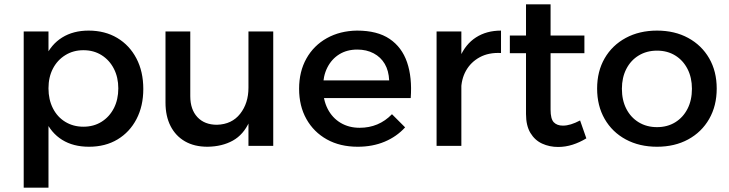

<svg xmlns="http://www.w3.org/2000/svg" viewBox="-20 -677 3381 891"><path d="M391 -535Q467 -535 524 -501Q581 -467 613 -406Q645 -345 645 -264Q645 -185 613.5 -124.5Q582 -64 525.5 -30Q469 4 393 4Q320 4 268.5 -28Q217 -60 190 -120.5Q163 -181 163 -264Q163 -350 190 -410.5Q217 -471 268.5 -503Q320 -535 391 -535ZM367 -444Q320 -444 283 -421Q246 -398 225.5 -358.5Q205 -319 205 -267Q205 -215 225.5 -174.5Q246 -134 283 -111.5Q320 -89 367 -89Q415 -89 451.5 -112Q488 -135 508.5 -175Q529 -215 529 -267Q529 -318 508.5 -358Q488 -398 451.5 -421Q415 -444 367 -444ZM90 -531H205V194H90Z M863 -231Q863 -169 896 -133.5Q929 -98 987 -98Q1056 -100 1094.5 -149Q1133 -198 1133 -270H1164Q1164 -172 1137 -112Q1110 -52 1060.5 -24.5Q1011 3 943 4Q882 4 838.5 -21Q795 -46 771.5 -92Q748 -138 748 -201V-531H863ZM1133 -531H1248V0H1133Z M1786 -304Q1784 -349 1765.5 -380.5Q1747 -412 1714 -429.5Q1681 -447 1638 -447Q1590 -447 1554.5 -425Q1519 -403 1499 -363.5Q1479 -324 1479 -271Q1479 -214 1500.5 -172Q1522 -130 1560.5 -107Q1599 -84 1649 -84Q1738 -84 1799 -147L1860 -86Q1821 -43 1765 -19.5Q1709 4 1640 4Q1558 4 1497 -30Q1436 -64 1402 -124.5Q1368 -185 1368 -265Q1368 -345 1402 -405.5Q1436 -466 1497 -500Q1558 -534 1637 -535Q1731 -535 1788 -496.5Q1845 -458 1869 -388Q1893 -318 1886 -222H1461V-304Z M2305 -431Q2248 -434 2206.5 -411.5Q2165 -389 2142.5 -349Q2120 -309 2120 -257L2088 -261Q2088 -350 2114 -411Q2140 -472 2189 -503.5Q2238 -535 2305 -535ZM2006 -531H2121V0H2006Z M2535 -168Q2535 -125 2550 -109.5Q2565 -94 2592 -94Q2610 -94 2629.5 -100Q2649 -106 2672 -118L2701 -35Q2670 -16 2637 -5.5Q2604 5 2570 5Q2530 5 2496 -10.5Q2462 -26 2441.5 -60Q2421 -94 2421 -148V-657H2535ZM2346 -512H2692V-430H2346Z M3029 -535Q3111 -535 3173.5 -501Q3236 -467 3271 -406.5Q3306 -346 3306 -266Q3306 -186 3271 -125Q3236 -64 3173.5 -30Q3111 4 3029 4Q2947 4 2884 -30Q2821 -64 2786 -125Q2751 -186 2751 -266Q2751 -346 2786 -406.5Q2821 -467 2884 -501Q2947 -535 3029 -535ZM3029 -442Q2981 -442 2944 -419.5Q2907 -397 2886.5 -357Q2866 -317 2866 -265Q2866 -212 2886.5 -172Q2907 -132 2944 -109.5Q2981 -87 3029 -87Q3077 -87 3113.5 -109.5Q3150 -132 3170.5 -172Q3191 -212 3191 -265Q3191 -317 3170.5 -357Q3150 -397 3113.5 -419.5Q3077 -442 3029 -442Z"/></svg>

Font: Alexandria
Style: Regular
Weight: 400
Designer: Mohamed Gaber
Foundry: Kief Type Foundry
Version: Version 5.100